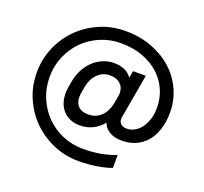

<svg xmlns="http://www.w3.org/2000/svg" viewBox="-151 -886 1351 1271"><g transform="rotate(20 525.0 -250.0)"><path d="M525 208Q429 208 345.5 172Q262 136 199.5 74Q137 12 101 -71.5Q65 -155 65 -250Q65 -345 101 -428.5Q137 -512 199.5 -574Q262 -636 345.5 -672Q429 -708 525 -708Q628 -708 713 -675.5Q798 -643 858.5 -587.5Q919 -532 952 -458Q985 -384 985 -301Q985 -232 967 -179Q949 -126 917.5 -90Q886 -54 842.5 -35.5Q799 -17 748 -17Q694 -17 659.5 -38Q625 -59 612 -94Q582 -57 541.5 -37Q501 -17 451 -17Q380 -17 335.5 -62.5Q291 -108 291 -189Q291 -205 294.5 -226Q298 -247 302 -270Q310 -316 330.5 -355.5Q351 -395 380.5 -423Q410 -451 447 -467Q484 -483 526 -483Q568 -483 600 -469Q632 -455 652 -426L661 -475H751L698 -174Q697 -168 696 -163Q695 -158 695 -152Q695 -130 709.5 -116.5Q724 -103 750 -103Q777 -103 802.5 -116Q828 -129 848 -154.5Q868 -180 880.5 -217Q893 -254 893 -301Q893 -368 867 -426.5Q841 -485 793 -528.5Q745 -572 677 -597Q609 -622 525 -622Q448 -622 380.5 -593.5Q313 -565 263 -515Q213 -465 184 -397Q155 -329 155 -250Q155 -172 184 -104Q213 -36 263 14.5Q313 65 380.5 93.5Q448 122 525 122Q594 122 651 111Q708 100 755 81V172Q718 187 656 197.5Q594 208 525 208ZM480 -104Q533 -104 569 -139Q605 -174 616 -230Q621 -256 624.5 -277Q628 -298 628 -309Q628 -349 601 -373Q574 -397 529 -397Q478 -397 442.5 -362Q407 -327 396 -270Q390 -241 387.5 -221.5Q385 -202 385 -191Q385 -153 408.5 -128.5Q432 -104 480 -104Z"/></g></svg>

Font: Retni Sans Medium
Style: Regular
Weight: 500
Designer: Vitaly Kuzmin
Foundry: ParaType Ltd.
Version: Version 1.00;March 2, 2019;FontCreator 11.5.0.2425 64-bit; t